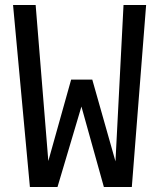

<svg xmlns="http://www.w3.org/2000/svg" viewBox="-20 -748 640 768"><path d="M441.9 -102.5 474.1 -728H564.5L507.3 0H395.5L305.7 -321.8L210 0H99.6L32.2 -728H122.6L173.3 -104L264.6 -429.7H349.1Z"/></svg>

Font: Oxygen Mono
Style: Regular
Weight: 400
Designer: Vernon Adams
Foundry: Vernon Adams
Version: Version 0.201; ttfautohint (v0.8) -r 50 -G 200 -x